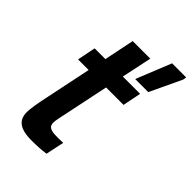

<svg xmlns="http://www.w3.org/2000/svg" viewBox="-221 -831 934 934"><g transform="rotate(45 246.0 -363.5)"><path d="M492 -738H395L322 -557H412L489 -720ZM58 -428H131L83 -197C69 -132 63 -93 63 -71C63 -20 91 11 176 11C217 11 244 9 274 5L294 -90C194 -85 181 -95 195 -160L251 -428H371L390 -523H271L304 -679H183L151 -523H77Z"/></g></svg>

Font: Nacelle SemiBold
Style: Italic
Weight: 600
Italic angle: -12°
Designer: Sora Sagano
Foundry: Sora Sagano
Version: Version 1.000;FEAKit 1.0